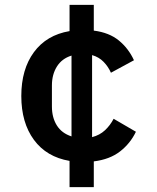

<svg xmlns="http://www.w3.org/2000/svg" viewBox="-20 -650 640 784"><path d="M264 114V7Q170 -9 118.5 -79Q67 -149 67 -258Q67 -367 118.5 -437Q170 -507 264 -523V-630H363V-525Q426 -517 465.5 -484.5Q505 -452 527 -404L433 -353Q422 -378 403 -397.5Q384 -417 356 -425V-90Q387 -98 408.5 -118Q430 -138 444 -165L535 -112Q512 -64 470 -31.5Q428 1 363 9V114ZM192 -215Q192 -170 212 -138Q232 -106 272 -93V-423Q233 -411 212.5 -378.5Q192 -346 192 -301Z"/></svg>

Font: IBM Plex Mono SemiBold
Style: Regular
Weight: 600
Monospace: yes
Designer: Mike Abbink, Paul van der Laan, Pieter van Rosmalen
Foundry: Bold Monday
Version: Version 2.3